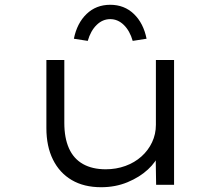

<svg xmlns="http://www.w3.org/2000/svg" viewBox="-20 -773 921 803"><path d="M403 10Q331 10 280 -20Q229 -50 201.5 -105.5Q174 -161 174 -237V-522H249V-259Q249 -196 268.5 -152.5Q288 -109 327 -87Q366 -65 422 -65Q466 -65 504.5 -79Q543 -93 571.5 -118.5Q600 -144 616 -178Q632 -212 632 -251V-522H708V0H633L631 -121L644 -128Q633 -96 598.5 -64Q564 -32 513.5 -11Q463 10 403 10ZM347 -602 289 -611Q302 -676 342 -714.5Q382 -753 441 -753Q500 -753 540 -714.5Q580 -676 593 -611L535 -602Q523 -644 498 -668.5Q473 -693 441 -693Q409 -693 384 -668.5Q359 -644 347 -602Z"/></svg>

Font: Lexend Tera Light
Style: Regular
Weight: 300
Designer: Bonnie Shaver-Troup, Thomas Jockin
Foundry: Lexend
Version: Version 1.007